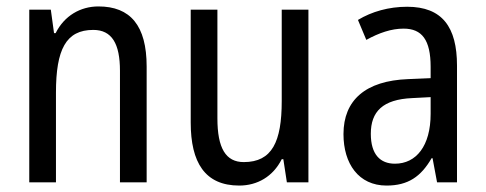

<svg xmlns="http://www.w3.org/2000/svg" viewBox="-20 -567 1510 597"><path d="M286 -547C230 -547 180 -518 153 -464H148L138 -537H71V0H154V-279C154 -413 185 -474 270 -474C328 -474 353 -431 353 -347V0H436V-360C436 -488 385 -547 286 -547Z M939 -537H856V-253C856 -126 826 -63 738 -63C682 -63 656 -106 656 -199V-537H573V-186C573 -62 617 10 724 10C780 10 829 -18 856 -72H861L872 0H939Z M1246 -546C1189 -546 1136 -531 1093 -505L1119 -443C1159 -465 1197 -478 1235 -478C1292 -478 1319 -443 1319 -359V-324L1249 -321C1117 -316 1048 -256 1048 -150C1048 -58 1095 10 1182 10C1249 10 1289 -18 1322 -75H1325L1339 0H1401V-363C1401 -483 1355 -546 1246 -546ZM1262 -262 1319 -265V-213C1319 -113 1274 -58 1208 -58C1162 -58 1133 -87 1133 -151C1133 -220 1170 -258 1262 -262Z"/></svg>

Font: Noto Sans Malayalam Condensed
Style: Regular
Weight: 400
Width: 3
Designer: Jelle Bosma - Monotype Design Team
Foundry: Monotype Imaging Inc.
Version: Version 2.104